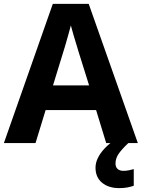

<svg xmlns="http://www.w3.org/2000/svg" viewBox="-20 -737 730 989"><path d="M527 0 475 -170H215L163 0H0L252 -717H437L690 0ZM387 -463Q382 -480 374 -506Q366 -532 358 -559Q350 -586 345 -606Q340 -586 331.5 -556.5Q323 -527 315.5 -500.5Q308 -474 304 -463L253 -297H439ZM594 232Q539 232 505.5 204Q472 176 472 127Q472 102 484 77Q496 52 519.5 27Q543 2 577 -21L641 0Q607 32 591 55.5Q575 79 575 105Q575 124 586 133.5Q597 143 616 143Q630 143 645 140Q660 137 669 134V220Q654 225 636 228.5Q618 232 594 232Z"/></svg>

Font: Noto Sans Canadian Aboriginal
Style: Regular
Weight: 400
Designer: Monotype Design Team, Typotheque's Kevin King
Foundry: Monotype Imaging Inc.
Version: Version 2.002